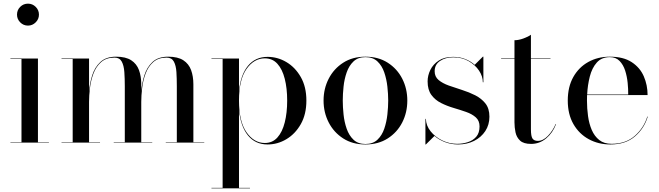

<svg xmlns="http://www.w3.org/2000/svg" viewBox="-20 -780 3604 1050"><path d="M73 -700Q73 -725 90.5 -742.5Q108 -760 133 -760Q157.5 -760 175.2 -742.5Q193 -725 193 -700Q193 -675.5 175.2 -657.8Q157.5 -640 133 -640Q108 -640 90.5 -657.8Q73 -675.5 73 -700ZM37 -2.5H97.5V-457.5H37V-460H187.5V-2.5H247.5V0H37Z M316.5 -2.5H377.5V-457.5H316.5V-460H467V-279.5Q470.5 -324 484.2 -368Q498 -412 529 -441Q560 -470 615 -470Q667.5 -470 697.5 -450.5Q727.5 -431 740 -396.8Q752.5 -362.5 752.5 -319V-281Q756 -325.5 769.8 -369Q783.5 -412.5 814.2 -441.2Q845 -470 900 -470Q952.5 -470 982.5 -450.5Q1012.5 -431 1025 -396.8Q1037.5 -362.5 1037.5 -319V-2.5H1097V0H886.5V-2.5H947V-308Q947 -350 944.8 -385.8Q942.5 -421.5 930.8 -443.2Q919 -465 891 -465Q845.5 -465 817.8 -440.2Q790 -415.5 776 -377.2Q762 -339 757.2 -297.8Q752.5 -256.5 752.5 -223V-2.5H812.5V0H602V-2.5H662.5V-308Q662.5 -350 660 -385.8Q657.5 -421.5 645.8 -443.2Q634 -465 606.5 -465Q560.5 -465 532.8 -440.2Q505 -415.5 490.8 -377.2Q476.5 -339 471.8 -297.8Q467 -256.5 467 -223V-2.5H527V0H316.5Z M1136.5 247.5H1197.5V-457.5H1136.5V-460H1287V-282Q1296 -371.5 1336.2 -420.2Q1376.5 -469 1443.5 -469Q1498 -469 1546.2 -440.5Q1594.5 -412 1625 -358.5Q1655.5 -305 1655.5 -230Q1655.5 -155 1625 -101.2Q1594.5 -47.5 1546.2 -18.8Q1498 10 1443.5 10Q1376.5 10 1336.2 -39.2Q1296 -88.5 1287 -178V247.5H1347V250H1136.5ZM1287 -230Q1287 -115 1328.2 -56.5Q1369.5 2 1428 2Q1470 2 1497 -28Q1524 -58 1537.2 -110.5Q1550.5 -163 1550.5 -230Q1550.5 -297 1537.2 -349.2Q1524 -401.5 1497 -431.2Q1470 -461 1428 -461Q1369.5 -461 1328.2 -403Q1287 -345 1287 -230Z M1749.5 -230Q1749.5 -295 1777.5 -349.5Q1805.5 -404 1856.8 -437Q1908 -470 1978.5 -470Q2049 -470 2100.5 -437Q2152 -404 2179.8 -349.5Q2207.5 -295 2207.5 -230Q2207.5 -165 2179.8 -110.5Q2152 -56 2100.5 -23Q2049 10 1978.5 10Q1908 10 1856.8 -23Q1805.5 -56 1777.5 -110.5Q1749.5 -165 1749.5 -230ZM1854.5 -230Q1854.5 -195 1858.8 -154Q1863 -113 1875.8 -76.2Q1888.5 -39.5 1913.2 -16Q1938 7.5 1978.5 7.5Q2019.5 7.5 2044.2 -16Q2069 -39.5 2081.5 -76.2Q2094 -113 2098.5 -154Q2103 -195 2103 -230Q2103 -265.5 2098.5 -306.2Q2094 -347 2081.5 -383.8Q2069 -420.5 2044.2 -444Q2019.5 -467.5 1978.5 -467.5Q1938 -467.5 1913.2 -444Q1888.5 -420.5 1875.8 -383.8Q1863 -347 1858.8 -306.2Q1854.5 -265.5 1854.5 -230Z M2309 10H2306.5V-130H2309Q2310 -93 2334.8 -62Q2359.5 -31 2398.2 -12.2Q2437 6.5 2480 6.5Q2510 6.5 2538.2 -2.5Q2566.5 -11.5 2584.5 -32.2Q2602.5 -53 2602.5 -88.5Q2602.5 -120 2582 -138.2Q2561.5 -156.5 2529.2 -167.8Q2497 -179 2460.5 -189.8Q2424 -200.5 2391.8 -216.8Q2359.5 -233 2339 -261Q2318.5 -289 2318.5 -335Q2318.5 -367 2333.5 -397.8Q2348.5 -428.5 2379.5 -448.8Q2410.5 -469 2458 -469Q2494.5 -469 2524.5 -457Q2554.5 -445 2576 -425.5L2620.5 -470H2623.5V-330H2620.5Q2620.5 -362.5 2599.8 -393.8Q2579 -425 2542.5 -445.8Q2506 -466.5 2459 -466.5Q2416 -466.5 2386.5 -446.8Q2357 -427 2357 -390.5Q2357 -360.5 2378.5 -342.5Q2400 -324.5 2434.2 -312.2Q2468.5 -300 2506.8 -288Q2545 -276 2579 -258.8Q2613 -241.5 2634.8 -214Q2656.5 -186.5 2656.5 -142Q2656.5 -97.5 2634 -63.2Q2611.5 -29 2572.8 -9.5Q2534 10 2485.5 10Q2448 10 2414.5 -2.5Q2381 -15 2356 -36.5Z M3021 -101.5Q3003 -53.5 2966.8 -23.2Q2930.5 7 2884.5 7Q2843.5 7 2824.2 -11Q2805 -29 2799.2 -56.2Q2793.5 -83.5 2793.5 -111V-457.5H2720.5V-460H2793.5V-560Q2816 -560 2842.2 -569.5Q2868.5 -579 2883.5 -590V-460H2990.5V-457.5H2883.5V-72.5Q2883.5 -35 2892.2 -22.2Q2901 -9.5 2921.5 -9.5Q2950 -9.5 2976.8 -37.5Q3003.5 -65.5 3018.5 -101.5Z M3522.5 -142.5Q3503 -77.5 3452 -33.8Q3401 10 3318 10Q3252.5 10 3199.8 -18.8Q3147 -47.5 3116 -101.2Q3085 -155 3085 -230Q3085 -305 3115.2 -358.8Q3145.5 -412.5 3197.5 -441.2Q3249.5 -470 3315 -470Q3389 -470 3434.5 -440.2Q3480 -410.5 3500.8 -362.5Q3521.5 -314.5 3521.5 -260H3190.5Q3190 -245.5 3190 -230Q3190 -187 3195.8 -145.2Q3201.5 -103.5 3216.2 -69.2Q3231 -35 3257.2 -14.2Q3283.5 6.5 3324.5 6.5Q3402 6.5 3451.5 -37Q3501 -80.5 3520 -142.5ZM3315 -467.5Q3270 -467.5 3243.8 -438Q3217.5 -408.5 3205.5 -361.5Q3193.5 -314.5 3191 -263H3415.5Q3416 -292 3412.5 -327Q3409 -362 3398.8 -394Q3388.5 -426 3368.2 -446.8Q3348 -467.5 3315 -467.5Z"/></svg>

Font: Bodoni* 72pt
Style: Regular
Weight: 400
Version: Version 2.3